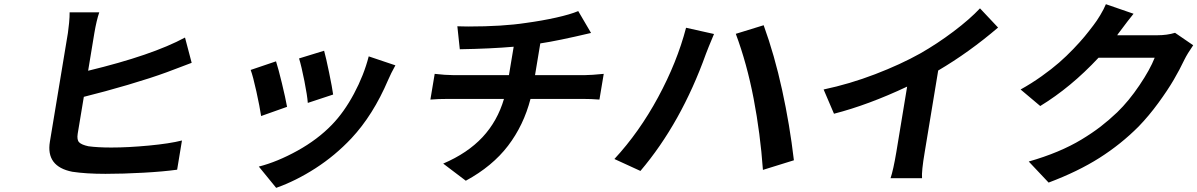

<svg xmlns="http://www.w3.org/2000/svg" viewBox="-20 -812 5737 920"><path d="M313.6 -752.8H455.6Q442.5 -714.5 432.2 -654.1L402.3 -473Q709.2 -547.2 866.5 -632.1L898.4 -511Q881 -504.6 839.3 -488.6Q797.6 -472.7 779.1 -465.9Q703.8 -438.2 593 -405.5Q482.2 -372.9 381.7 -348L352.3 -171.2Q347.7 -142 359.2 -130.1Q370.7 -118.3 403.4 -111.2Q447.4 -105.1 513.5 -105.1Q594.1 -105.1 693.5 -114.5Q793 -123.9 851.9 -138.8L828.8 1.1Q763.1 10.3 666.5 15.6Q570 21 485.4 21Q392.4 21 326.3 11Q199.2 -14.2 219.1 -133.2L305.4 -654.1Q308.2 -671.9 311.1 -702.2Q313.9 -732.6 313.6 -752.8Z M1533 -568.9Q1541.9 -537.3 1557 -464.1Q1572.1 -391 1576.3 -359L1454.9 -318.9Q1452.4 -353.7 1438.6 -423.8Q1424.7 -494 1413 -532ZM1746.8 -541.9 1874.6 -498.9Q1852.6 -459.2 1839.8 -429Q1768.1 -260.7 1663.7 -149.1Q1585.9 -66.4 1491.7 -5.7Q1397.4 55 1303.3 88.1L1220.2 -13.8Q1308.2 -36.2 1405.2 -89.8Q1502.1 -143.5 1570.3 -214.1Q1628.6 -274.1 1676.1 -362.9Q1723.7 -451.7 1746.8 -541.9ZM1302.6 -518.1Q1313.9 -483 1330.8 -413.2Q1347.7 -343.4 1355.5 -300.1L1231.2 -256Q1224.8 -299.4 1208.5 -373.6Q1192.1 -447.8 1181.1 -476.9Z M2062.9 -458.1Q2115.1 -452.1 2149.9 -452.1H2418.7L2441.4 -588.1Q2331.3 -578.5 2183.2 -576L2171.5 -686.1Q2178.3 -686.1 2195.5 -685.5Q2212.7 -685 2223.4 -685Q2388.1 -685 2500 -702.1Q2576 -712.4 2644.5 -727.6Q2713.1 -742.9 2750.7 -758.9L2812.1 -654.1Q2651.3 -616.1 2568.9 -604L2543.7 -452.1H2784.8Q2812.5 -452.1 2872.9 -458.1L2852.3 -334.9Q2813.9 -338.1 2768.8 -338.1H2522Q2489.3 -212 2414.4 -113.6Q2339.5 -15.3 2212 54L2103.7 -28.1Q2220.5 -78.1 2292.1 -154.8Q2363.6 -231.5 2394.9 -338.1H2131.7Q2078.8 -338.1 2042.3 -334.9Z M2924 -50.1Q3043 -178.6 3133.5 -346.1Q3224.1 -513.5 3267.4 -679L3401.3 -649.1Q3370 -574.6 3362.6 -554Q3244 -223 3048.7 7.1ZM3635.7 2.1Q3623.2 -172.2 3591.1 -339.8Q3558.9 -507.5 3505.7 -649.9L3639.2 -691.1Q3691.1 -548.3 3727.6 -381.2Q3764.2 -214.1 3784.1 -44Z M4475.5 -474.1 4410.9 -83.1Q4395.2 9.2 4398.1 41.9H4247.2Q4260.3 3.2 4274.9 -83.1L4326.7 -397Q4140.6 -309.3 3976.2 -267L3926.5 -383.2Q4050.8 -409.4 4173.1 -456.3Q4295.5 -503.2 4389.9 -556.1Q4470.9 -602.3 4548.8 -661Q4626.8 -719.8 4675.8 -772L4762.4 -680Q4623.9 -561.4 4475.5 -474.1Z M5610.4 -654.8 5697.4 -595.2Q5669 -554 5655.2 -525.9Q5632.8 -478.7 5603.9 -429.2Q5574.9 -379.6 5530 -318.2Q5485.1 -256.7 5436.1 -206Q5351.2 -120.7 5247.9 -55.2Q5144.5 10.3 5004.6 62.9L4909.4 -38Q4984 -59.3 5047.6 -85.9Q5111.2 -112.6 5162.3 -143.5Q5213.4 -174.4 5253.6 -205.3Q5293.7 -236.2 5333.5 -274.1Q5389.2 -328.1 5440 -403.6Q5490.8 -479 5512.8 -535.2H5243.6Q5110.8 -393.1 4964.5 -304L4870.4 -383.2Q4923.3 -412.6 4971.6 -447.1Q5019.9 -481.5 5054.9 -512.1Q5089.8 -542.6 5123 -577.2Q5156.2 -611.9 5177 -637.1Q5197.8 -662.3 5219.5 -691.1Q5234.7 -710.6 5252.1 -739.5Q5269.5 -768.5 5279.1 -791.9L5411.6 -746.1Q5392.8 -723.7 5336.3 -648.1L5333.5 -643.1H5525.6Q5572.4 -643.1 5610.4 -654.8Z"/></svg>

Font: Karasuma Gothic
Style: Bold Italic
Weight: 700
Italic angle: 9.39998°
Designer: Rasmus Andersson / Ryoko Nishizuka
Foundry: Genbu
Version: Version 1.00